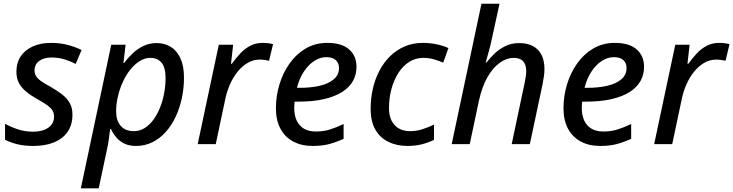

<svg xmlns="http://www.w3.org/2000/svg" viewBox="-20 -780 3968 1039"><path d="M160.6 9.8Q110.8 9.8 73.5 0.5Q36.1 -8.8 7.3 -23.9V-110.4Q35.6 -93.8 75.2 -80.6Q114.7 -67.4 156.7 -67.4Q193.8 -67.4 219.5 -77.4Q245.1 -87.4 258.8 -105.5Q272.5 -123.5 272.5 -148.4Q272.5 -167.5 264.2 -181.6Q255.9 -195.8 236.1 -210.2Q216.3 -224.6 182.6 -243.2Q146 -263.7 120.6 -284.9Q95.2 -306.2 82 -331.8Q68.8 -357.4 68.8 -391.6Q68.8 -439.9 92 -474.9Q115.2 -509.8 157.5 -528.8Q199.7 -547.9 256.8 -547.9Q305.2 -547.9 346.9 -536.9Q388.7 -525.9 421.4 -509.3L389.6 -434.1Q363.3 -447.8 330.6 -458.3Q297.9 -468.8 257.8 -468.8Q217.3 -468.8 192.1 -450.2Q167 -431.6 167 -399.4Q167 -382.3 174.8 -368.7Q182.6 -355 201.7 -341.6Q220.7 -328.1 253.9 -310.1Q287.1 -291 314 -270.8Q340.8 -250.5 356.4 -224.1Q372.1 -197.8 372.1 -159.7Q372.1 -105 346.2 -67.1Q320.3 -29.3 272.9 -9.8Q225.6 9.8 160.6 9.8Z M417.5 239.3 582 -538.1H659.7L647.9 -439H651.4Q672.9 -467.8 699.2 -492.4Q725.6 -517.1 757.6 -532Q789.6 -546.9 827.6 -546.9Q870.6 -546.9 903.8 -526.6Q937 -506.3 956.3 -464.8Q975.6 -423.3 975.6 -359.4Q975.6 -303.2 964.1 -249.3Q952.6 -195.3 930.7 -148.4Q908.7 -101.6 877 -65.9Q845.2 -30.3 804.7 -10.3Q764.2 9.8 715.8 9.8Q679.2 9.8 653.1 -2.9Q627 -15.6 609.4 -36.6Q591.8 -57.6 580.1 -82.5H576.2Q573.7 -59.1 569.3 -28.8Q564.9 1.5 559.6 25.4L514.2 239.3ZM705.1 -70.3Q735.8 -70.3 762.2 -86.7Q788.6 -103 809.6 -131.3Q830.6 -159.7 845.5 -196.5Q860.4 -233.4 868.2 -275.1Q876 -316.9 876 -359.4Q876 -412.6 855 -439.7Q834 -466.8 792.5 -466.8Q769 -466.8 746.1 -455.1Q723.1 -443.4 702.6 -422.6Q682.1 -401.9 664.8 -374.3Q647.5 -346.7 635 -314.2Q622.6 -281.7 615.5 -246.8Q608.4 -211.9 608.4 -176.8Q608.4 -128.9 632.6 -99.6Q656.7 -70.3 705.1 -70.3Z M1049.8 0 1164.1 -538.1H1241.7L1230 -435.1H1234.9Q1255.9 -464.4 1279.8 -490.2Q1303.7 -516.1 1333.7 -532Q1363.8 -547.9 1402.3 -547.9Q1416 -547.9 1430.7 -546.1Q1445.3 -544.4 1457.5 -541L1436 -451.2Q1424.3 -454.1 1411.9 -455.8Q1399.4 -457.5 1385.7 -457.5Q1351.1 -457.5 1321 -440.2Q1291 -422.9 1266.8 -393.3Q1242.7 -363.8 1225.6 -325.9Q1208.5 -288.1 1199.7 -246.6L1147.5 0Z M1672.4 9.8Q1611.3 9.8 1566.7 -14.2Q1522 -38.1 1497.6 -83.7Q1473.1 -129.4 1473.1 -194.3Q1473.1 -260.3 1492.2 -323.2Q1511.2 -386.2 1547.4 -437Q1583.5 -487.8 1634.8 -517.8Q1686 -547.9 1751 -547.9Q1829.1 -547.9 1869.1 -512.7Q1909.2 -477.5 1909.2 -418Q1909.2 -377 1890.4 -342.5Q1871.6 -308.1 1832.5 -283Q1793.5 -257.8 1734.4 -243.9Q1675.3 -230 1594.2 -230H1574.2Q1573.2 -222.2 1572.8 -212.9Q1572.3 -203.6 1572.3 -195.3Q1572.3 -136.2 1602.1 -102.3Q1631.8 -68.4 1690.4 -68.4Q1730 -68.4 1764.6 -79.1Q1799.3 -89.8 1839.4 -108.9V-28.8Q1801.3 -11.2 1762.7 -0.7Q1724.1 9.8 1672.4 9.8ZM1586.9 -304.7H1601.6Q1662.6 -304.7 1710.4 -315.9Q1758.3 -327.1 1786.4 -351.1Q1814.5 -375 1814.5 -412.1Q1814.5 -438.5 1797.1 -454.6Q1779.8 -470.7 1745.1 -470.7Q1712.9 -470.7 1681.6 -450.9Q1650.4 -431.2 1625.2 -393.8Q1600.1 -356.4 1586.9 -304.7Z M2185.1 9.8Q2126.5 9.8 2081.3 -12.5Q2036.1 -34.7 2011 -78.9Q1985.8 -123 1985.8 -190.4Q1985.8 -248 1998 -301.3Q2010.3 -354.5 2034.2 -399.2Q2058.1 -443.8 2092.5 -477.3Q2127 -510.7 2171.1 -529.3Q2215.3 -547.9 2268.1 -547.9Q2306.2 -547.9 2341.8 -540.5Q2377.4 -533.2 2406.7 -520L2378.4 -440.9Q2356.4 -450.7 2329.1 -458.7Q2301.8 -466.8 2270 -466.8Q2228 -466.8 2193.8 -444.8Q2159.7 -422.9 2135.5 -384.8Q2111.3 -346.7 2098.1 -297.6Q2085 -248.5 2085 -194.3Q2085 -155.8 2098.6 -127.9Q2112.3 -100.1 2137.7 -85.2Q2163.1 -70.3 2198.2 -70.3Q2234.4 -70.3 2265.9 -80.6Q2297.4 -90.8 2328.6 -105.5V-23.4Q2299.8 -8.8 2264.2 0.5Q2228.5 9.8 2185.1 9.8Z M2424.3 0 2585.4 -759.8H2683.1L2643.6 -579.1Q2639.6 -557.6 2633.5 -533.7Q2627.4 -509.8 2620.8 -486.3Q2614.3 -462.9 2608.4 -441.9H2612.8Q2632.3 -467.3 2657.7 -491.5Q2683.1 -515.6 2716.1 -531.2Q2749 -546.9 2790 -546.9Q2833.5 -546.9 2863.8 -530.8Q2894 -514.6 2910.2 -483.4Q2926.3 -452.1 2926.3 -405.8Q2926.3 -387.2 2923.3 -366.7Q2920.4 -346.2 2916 -323.7L2847.2 0H2749L2819.3 -332.5Q2823.7 -353 2825.7 -368.4Q2827.6 -383.8 2827.6 -395.5Q2827.6 -430.2 2811 -448.5Q2794.4 -466.8 2758.8 -466.8Q2722.7 -466.8 2685.8 -441.2Q2648.9 -415.5 2618.7 -363.8Q2588.4 -312 2571.3 -233.4L2522 0Z M3228.5 9.8Q3167.5 9.8 3122.8 -14.2Q3078.1 -38.1 3053.7 -83.7Q3029.3 -129.4 3029.3 -194.3Q3029.3 -260.3 3048.3 -323.2Q3067.4 -386.2 3103.5 -437Q3139.6 -487.8 3190.9 -517.8Q3242.2 -547.9 3307.1 -547.9Q3385.3 -547.9 3425.3 -512.7Q3465.3 -477.5 3465.3 -418Q3465.3 -377 3446.5 -342.5Q3427.7 -308.1 3388.7 -283Q3349.6 -257.8 3290.5 -243.9Q3231.4 -230 3150.4 -230H3130.4Q3129.4 -222.2 3128.9 -212.9Q3128.4 -203.6 3128.4 -195.3Q3128.4 -136.2 3158.2 -102.3Q3188 -68.4 3246.6 -68.4Q3286.1 -68.4 3320.8 -79.1Q3355.5 -89.8 3395.5 -108.9V-28.8Q3357.4 -11.2 3318.8 -0.7Q3280.3 9.8 3228.5 9.8ZM3143.1 -304.7H3157.7Q3218.8 -304.7 3266.6 -315.9Q3314.5 -327.1 3342.5 -351.1Q3370.6 -375 3370.6 -412.1Q3370.6 -438.5 3353.3 -454.6Q3335.9 -470.7 3301.3 -470.7Q3269 -470.7 3237.8 -450.9Q3206.5 -431.2 3181.4 -393.8Q3156.2 -356.4 3143.1 -304.7Z M3520 0 3634.3 -538.1H3711.9L3700.2 -435.1H3705.1Q3726.1 -464.4 3750 -490.2Q3773.9 -516.1 3804 -532Q3834 -547.9 3872.6 -547.9Q3886.2 -547.9 3900.9 -546.1Q3915.5 -544.4 3927.7 -541L3906.2 -451.2Q3894.5 -454.1 3882.1 -455.8Q3869.6 -457.5 3856 -457.5Q3821.3 -457.5 3791.3 -440.2Q3761.2 -422.9 3737.1 -393.3Q3712.9 -363.8 3695.8 -325.9Q3678.7 -288.1 3669.9 -246.6L3617.7 0Z"/></svg>

Font: Open Sans Medium
Style: Italic
Weight: 500
Italic angle: -12°
Designer: Monotype Design Team
Foundry: Monotype Imaging Inc.
Version: Version 3.000